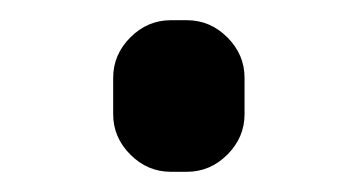

<svg xmlns="http://www.w3.org/2000/svg" viewBox="-20 -385 354 190"><path d="M149 -215Q126 -215 109 -232Q92 -249 92 -272V-308Q92 -331 109 -348Q126 -365 149 -365H165Q188 -365 205 -348Q222 -331 222 -308V-272Q222 -249 205 -232Q188 -215 165 -215Z"/></svg>

Font: Rounded Mplus 1c Medium
Style: Regular
Weight: 500
Version: Version 1.059.20150529